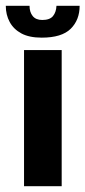

<svg xmlns="http://www.w3.org/2000/svg" viewBox="-51 -643 295 663"><path d="M32 -470H162V0H32ZM93 -513Q50 -513 23 -527.5Q-4 -542 -17.5 -567Q-31 -592 -31 -623H51Q51 -601 62 -587.5Q73 -574 95 -574Q121 -574 132 -587.5Q143 -601 144 -623H224Q224 -574 193 -543.5Q162 -513 93 -513Z"/></svg>

Font: Smooch Sans Thin ExtraBold
Style: Regular
Weight: 800
Version: Version 1.010